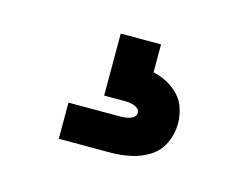

<svg xmlns="http://www.w3.org/2000/svg" viewBox="-47 -69 468 359"><g transform="rotate(15 187.5 110.0)"><path d="M88 220V150H188Q193 150 197.5 149.5Q202 149 206.5 147.5Q211 146 214.5 143Q218 140 218 135Q218 130 214.5 127Q211 124 206.5 122.5Q202 121 197.5 120.5Q193 120 188 120H149V0H227V54Q241 57 254 64Q267 71 277 81.5Q287 92 291.5 106.5Q296 121 296 135Q296 155 287.5 173Q279 191 262.5 201.5Q246 212 226.5 216Q207 220 188 220Z"/></g></svg>

Font: Zed Sans
Style: Regular
Weight: 400
Designer: Belleve Invis
Foundry: Belleve Invis
Version: Version 1.0.0; ttfautohint (v1.8.4)